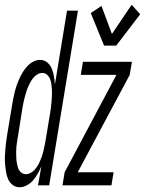

<svg xmlns="http://www.w3.org/2000/svg" viewBox="-41 -780 610 808"><path d="M397 -588 341 -725 386 -755 430 -637 513 -760 549 -720 448 -588ZM41 8Q25 8 12.5 -1.5Q0 -11 -6.5 -25.5Q-13 -40 -15.5 -55.5Q-18 -71 -19.5 -87Q-21 -103 -20.5 -119Q-20 -135 -18.5 -151.5Q-17 -168 -15 -184.5Q-13 -201 -10 -218L10 -338Q12 -352 15 -366.5Q18 -381 21.5 -395Q25 -409 30 -423Q35 -437 41.5 -451Q48 -465 56 -478Q64 -491 75 -502.5Q86 -514 100 -521Q114 -528 128 -528Q145 -528 158 -517Q171 -506 177 -491Q183 -476 186 -458.5Q189 -441 190 -424L241 -735H287L166 0H119L133 -80Q126 -64 118 -49.5Q110 -35 99 -22Q88 -9 72.5 -0.5Q57 8 41 8ZM222 0 231 -55 449 -465H299L308 -520H514L505 -465L286 -55H437L428 0ZM68 -47Q78 -47 88 -52.5Q98 -58 105.5 -66.5Q113 -75 118.5 -84.5Q124 -94 128 -103.5Q132 -113 135.5 -123Q139 -133 141.5 -143.5Q144 -154 146 -164Q148 -174 150 -184L170 -304Q172 -316 173.5 -328.5Q175 -341 176 -353Q177 -365 177.5 -377Q178 -389 177.5 -400.5Q177 -412 175.5 -424Q174 -436 170 -446.5Q166 -457 157.5 -465Q149 -473 137 -473Q126 -473 116 -467Q106 -461 98.5 -451.5Q91 -442 86 -432.5Q81 -423 76.5 -412.5Q72 -402 69 -391.5Q66 -381 63 -370.5Q60 -360 58 -349.5Q56 -339 54 -329L35 -209Q33 -197 31 -185.5Q29 -174 28 -162Q27 -150 27 -138.5Q27 -127 27.5 -116Q28 -105 30 -93.5Q32 -82 35.5 -72Q39 -62 47.5 -54.5Q56 -47 68 -47Z"/></svg>

Font: Iosevka SS04 Light Oblique
Style: Regular
Weight: 300
Italic angle: -9°
Monospace: yes
Designer: Belleve Invis
Foundry: Belleve Invis
Version: Version 19.0.0; ttfautohint (v1.8.4)